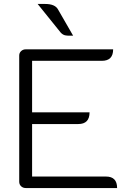

<svg xmlns="http://www.w3.org/2000/svg" viewBox="-20 -949 663 969"><path d="M77 -669Q77 -682 86.5 -691Q96 -700 110 -700H551Q551 -642 494 -642H142V-382H432Q432 -323 375 -323H142V-58H515Q571 -58 571 0H110Q96 0 86.5 -9Q77 -18 77 -32ZM286 -785 170 -929H208Q258 -929 273 -901L349 -769Q317 -768 306 -771.5Q295 -775 286 -785Z"/></svg>

Font: K2D ExtraLight
Style: Regular
Weight: 275
Designer: Katatrad Aksorn Co.,Ltd.
Foundry: Cadson Demak Co.,Ltd.
Version: Version 1.000; ttfautohint (v1.6)